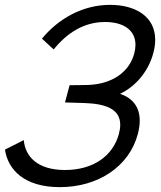

<svg xmlns="http://www.w3.org/2000/svg" viewBox="-46 -755 662 790"><path d="M200 15C358.5 15 485.4 -70.5 520.8 -202.5C526.3 -223 528.9 -241.7 528.9 -258.7C528.9 -315.1 499.4 -351.7 447.9 -369C509.7 -398 563.9 -458.5 584.8 -536.5C590.1 -556.3 592.6 -574.5 592.6 -591.3C592.6 -687.5 510.9 -735 407 -735C293.5 -735 193.6 -677.5 126.7 -596L174.8 -551.5C230.2 -620 299.6 -664.5 386.1 -664.5C463.3 -664.5 511.4 -630.3 511.4 -570.6C511.4 -559.6 509.8 -547.7 506.4 -535C485.6 -457.5 414.8 -409.5 318.2 -405.5C297.4 -404.5 247.9 -404.5 240.4 -404.5L221.4 -333.5C230.4 -333.5 230.9 -333.5 302.7 -331C385.1 -328 448.7 -308.5 448.7 -241.5C448.7 -230.4 446.9 -217.9 443.2 -204C419.2 -114.5 338.9 -55.5 221.4 -55.5C108.9 -55.5 57.6 -110.5 51.9 -178.5L-25.6 -139.5C-13.6 -57.5 53 15 200 15Z"/></svg>

Font: Manrope
Style: RegularItalic
Weight: 400
Italic angle: -15°
Designer: Mikhail Sharanda
Foundry: Mikhail Sharanda
Version: Version 4.502;hotconv 1.0.109;makeotfexe 2.5.65596